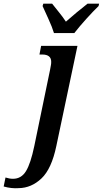

<svg xmlns="http://www.w3.org/2000/svg" viewBox="-147 -786 560 1046"><path d="M-45 239Q24 238 79 186Q134 134 160 9L275 -536H77L68 -489H83Q132 -489 132 -449Q132 -438 130 -429Q128 -420 126 -407L40 9Q20 105 -5.5 146.5Q-31 188 -76 188Q-96 188 -117 181L-127 230Q-85 242 -45 239ZM147 -606H258Q286 -642 323.5 -683.5Q361 -725 390 -753L393 -766H330Q304 -746 271 -718.5Q238 -691 212 -668Q195 -694 174.5 -719Q154 -744 137 -766H89L85 -753Q97 -726 117 -682.5Q137 -639 147 -606Z"/></svg>

Font: Noto Serif SemiCondensed Semi
Style: Italic
Weight: 600
Width: 4
Italic angle: -12°
Designer: Monotype Design Team
Foundry: Monotype Imaging Inc.
Version: Version 1.901